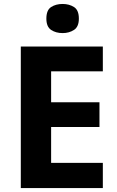

<svg xmlns="http://www.w3.org/2000/svg" viewBox="-20 -949 592 969"><path d="M85 0V-714H499V-589H238V-433H482V-308H238V-127H499V0ZM296 -929Q329 -929 353.5 -913.5Q378 -898 378 -855Q378 -814 353.5 -798Q329 -782 296 -782Q262 -782 238 -798Q214 -814 214 -855Q214 -898 238 -913.5Q262 -929 296 -929Z"/></svg>

Font: Noto Sans Symbols
Style: Bold
Weight: 700
Version: Version 2.002